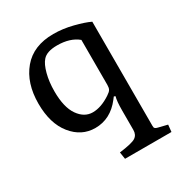

<svg xmlns="http://www.w3.org/2000/svg" viewBox="-165 -604 874 931"><g transform="rotate(-30 271.5 -139.0)"><path d="M217 9Q140 9 88 -55.5Q36 -120 36 -231Q36 -346 95.5 -417Q155 -488 267 -488Q320 -488 375 -474Q430 -460 461 -445V138Q461 145 462 148Q463 151 467.5 154Q472 157 481 159L530 171L526 210H266L260 171Q332 162 351.5 149Q371 136 371 109V2Q371 -53 378 -76L370 -79L360 -66Q302 9 217 9ZM344 -98Q361 -109 366 -118Q371 -127 371 -143V-395Q328 -431 255 -431Q197 -431 174 -404Q156 -384 144.5 -340.5Q133 -297 133 -244Q133 -155 165 -109Q197 -63 244 -63Q291 -63 344 -98Z"/></g></svg>

Font: Poly
Style: Regular
Weight: 400
Designer: Jos Nicols Silva Schwarzenberg
Foundry: Jose Nicolas Silva Schwarzenberg
Version: Version 1.001